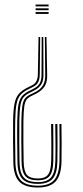

<svg xmlns="http://www.w3.org/2000/svg" viewBox="-20 -620 367 846"><path d="M157 -457 155.2 -291.5Q154.8 -269.2 147.6 -256.8Q140.5 -244.2 125 -236.8L107.5 -228Q83.5 -216.5 70.6 -202.1Q57.8 -187.8 52.8 -161.4Q47.8 -135 47 -88Q46.2 -38.8 46.8 3.9Q47.2 46.5 47.8 93Q48.8 149.8 71.5 174Q94.2 198.2 147.2 198.2Q196.2 198.2 218.4 173.4Q240.5 148.5 242 91.8Q242.8 55.5 242.6 12.9Q242.5 -29.8 241.8 -73.5H250.8Q251.5 -30 251.6 12.8Q251.8 55.5 251 92.2Q249.5 153 225 179.6Q200.5 206.2 147.2 206.2Q89.8 206.2 64.6 180Q39.5 153.8 38.8 93Q38 46.5 37.6 3.9Q37.2 -38.8 37.8 -88Q38.5 -136 44 -163.6Q49.5 -191.2 63.5 -207Q77.5 -222.8 103.5 -235.2L121 -244Q145.8 -255.2 146.8 -291.5L149.8 -457ZM170.8 -457 171.5 -291.5Q171.8 -263.8 161.9 -248.1Q152 -232.5 132.8 -222.5L115.5 -213.5Q95 -204.2 84.5 -192.1Q74 -180 70 -156.1Q66 -132.2 65.2 -88Q64.5 -38.5 64.9 3.9Q65.2 46.2 66 92.8Q66.8 142 85 162.2Q103.2 182.5 147.2 182.5Q187.5 182.5 205 161.6Q222.5 140.8 223.8 91.2Q224.8 55.2 224.5 12.9Q224.2 -29.5 223.5 -73.5H232.8Q233.5 -29.5 233.5 13Q233.5 55.5 232.8 91.5Q231.8 144.8 211.9 167.5Q192 190.2 147.2 190.2Q98.5 190.2 78.1 168.1Q57.8 146 56.8 93Q56.2 46.5 55.8 3.9Q55.2 -38.8 56 -88Q56.8 -133.5 61.2 -158.5Q65.8 -183.5 77.4 -196.9Q89 -210.2 111.2 -220.8L129 -229.8Q145.8 -238.2 154.4 -252.1Q163 -266 163 -291.5L163.8 -457ZM184.8 -457 187.8 -291.5Q189 -259 177.1 -240.2Q165.2 -221.5 140.5 -208L123.5 -199.5Q107 -192.5 98.6 -182.9Q90.2 -173.2 87.1 -151.8Q84 -130.2 83.2 -87.8Q82.5 -38.8 83 3.9Q83.5 46.5 84.2 92.8Q85 134.2 98.8 150.4Q112.5 166.5 147.2 166.5Q178.5 166.5 191.5 149.6Q204.5 132.8 205.5 90.5Q206.5 55.5 206.2 13.5Q206 -28.5 205.2 -73.5H214.5Q215.2 -29 215.2 13.4Q215.2 55.8 214.8 91Q213.8 136.8 198.4 155.6Q183 174.5 147.2 174.5Q108 174.5 92 156.4Q76 138.2 75 92.8Q74.5 46.2 74 3.8Q73.5 -38.8 74.2 -87.8Q75 -131.5 78.5 -154.1Q82 -176.8 91.4 -187.6Q100.8 -198.5 119.2 -206.5L136.8 -215Q158.8 -226.8 169.2 -244Q179.8 -261.2 179.2 -291.5L177.8 -457ZM194.2 -566.8V-558.5H136.8V-566.8ZM194.2 -583.2V-575H136.8V-583.2ZM194.2 -600V-591.8H136.8V-600Z"/></svg>

Font: Big Shoulders Inline Display Light
Style: Regular
Weight: 300
Designer: Patric King
Foundry: XO Type Co
Version: Version 1.000